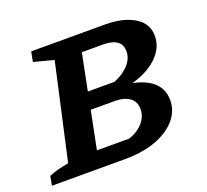

<svg xmlns="http://www.w3.org/2000/svg" viewBox="-107 -647 821 763"><g transform="rotate(-20 303.0 -265.0)"><path d="M-10 0 -3 -39Q13 -46 33 -51.5Q53 -57 81 -62L171 -466L87 -488L95 -530H408Q483 -530 530.5 -501.5Q578 -473 578 -420Q578 -370 537.5 -331Q497 -292 430 -274Q548 -249 548 -159Q548 -113 516.5 -77Q485 -41 429.5 -20.5Q374 0 300 0ZM372 -458H283L252 -303H364Q403 -318 427 -344Q451 -370 451 -401Q451 -458 372 -458ZM206 -71H342Q378 -82 401.5 -108Q425 -134 425 -166Q425 -198 402 -214.5Q379 -231 339 -231H238Z"/></g></svg>

Font: Piazzolla SC SemiBold
Style: Italic
Weight: 600
Italic angle: -11.3°
Designer: Juan Pablo del Peral
Foundry: Huerta Tipografica
Version: Version 1.330